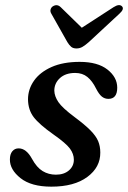

<svg xmlns="http://www.w3.org/2000/svg" viewBox="-20 -706 492 737"><path d="M194.5 -35.5Q225.5 -35.5 244.5 -51.8Q263.5 -68 263.5 -93Q263.5 -115 248.5 -135.5Q233.5 -156 185 -190Q130.5 -228.5 109.2 -256.5Q88 -284.5 87.5 -324.5Q87.5 -363.5 110.5 -396.2Q133.5 -429 178 -448.8Q222.5 -468.5 286 -468.5Q355 -468.5 392.5 -439Q430 -409.5 430 -369.5Q430 -326.5 396 -326.5Q382 -326.5 371 -335.2Q360 -344 348.5 -366.5Q334.5 -395 315.5 -410.5Q296.5 -426 268.5 -426Q231.5 -426 210 -406.2Q188.5 -386.5 188.5 -358Q189 -336.5 204.2 -314Q219.5 -291.5 266.5 -256.5Q305.5 -227.5 327 -205.8Q348.5 -184 356.8 -164.2Q365 -144.5 365 -120.5Q365.5 -64 315.2 -26.8Q265 10.5 177 10.5Q100 10.5 58.8 -22.2Q17.5 -55 18 -94Q18 -114 27.2 -125.2Q36.5 -136.5 51.5 -136.5Q81 -136.5 103 -96Q121 -63 143.8 -49.2Q166.5 -35.5 194.5 -35.5ZM321 -544.5Q308 -533 297.2 -526.5Q286.5 -520 273.5 -520Q260.5 -520 253 -526.5Q245.5 -533 238.5 -544.5L177 -653.5Q172 -662 174.2 -669.8Q176.5 -677.5 182.5 -681.5Q199 -692 213 -678.5L294 -599.5L416 -678.5Q438 -692.5 448.5 -681.5Q458 -671 438.5 -653.5Z"/></svg>

Font: Fraunces 9pt Soft
Style: Italic
Weight: 400
Italic angle: -16°
Version: Version 1.000;[0bf87f6ff]